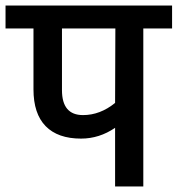

<svg xmlns="http://www.w3.org/2000/svg" viewBox="-40 -674 642 694"><path d="M582 -654V-571H478V0H376V-212Q319 -173 253 -173Q169 -173 125 -218Q81 -263 81 -351V-571H-20V-654ZM376 -302 377 -571H184V-348Q184 -258 260 -258Q322 -258 376 -302Z"/></svg>

Font: Martel Sans DemiBold
Style: Regular
Weight: 600
Designer: Dan Reynolds and Mathieu Réguer
Foundry: Dan Reynolds and Mathieu Réguer
Version: Version 1.001;PS 001.001;hotconv 1.0.70;makeotf.lib2.5.58329